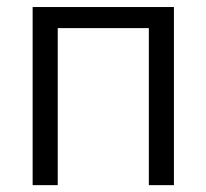

<svg xmlns="http://www.w3.org/2000/svg" viewBox="-20 -540 602 560"><path d="M75.2 -519.5H487.3V0H414.1V-458H148.4V0H75.2Z"/></svg>

Font: Mgen+ 1c regular
Style: Regular
Weight: 400
Designer: [Source Han Sans]
Ryoko NISHIZUKA  (kana & ideographs); Paul D. Hunt (Latin, Greek & Cyrillic); Wenlong ZHANG  (bopomofo
Version: Version 1.059.20150602